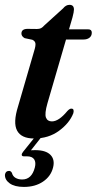

<svg xmlns="http://www.w3.org/2000/svg" viewBox="-34 -550 391 775"><path d="M96.5 -389.5 65.5 -396Q52.5 -403.5 52.5 -414.5Q52.5 -433 76.5 -433.5L115 -433Q125 -433 131.5 -436.2Q138 -439.5 146 -448.5L220.5 -516Q232 -530.5 246.5 -530.5Q264.5 -530.5 264.5 -511.5Q264.5 -506.5 263 -498.8Q261.5 -491 258.5 -479.5L244.5 -431.5H322.5Q336.5 -431.5 336.5 -418Q336.5 -405 327.2 -397.8Q318 -390.5 303 -390.5H232.5L157.5 -133Q145.5 -91 151.5 -75.5Q157.5 -60 175.5 -60Q203.5 -60 238 -102Q248.5 -113 255.5 -111.5Q266.5 -110.5 262 -93Q246.5 -53 204.2 -22Q162 9 103.5 9Q52 9 35 -22.8Q18 -54.5 39 -121L103.5 -343Q110.5 -365 109 -374.8Q107.5 -384.5 96.5 -389.5ZM113.5 -5H139.5L91 56.5Q98.5 56 108 56Q151 56 169.8 75.2Q188.5 94.5 180 127Q171 162 139.5 183.2Q108 204.5 62.5 204.5Q25 204.5 5 190Q-15 175.5 -14 155Q-11.5 140.5 1 140Q8.5 138.5 14 147.5Q17.5 161.5 28.8 168Q40 174.5 55.5 174.5Q94 174.5 106.5 126.5Q112 105.5 104 93.2Q96 81 74.5 81H62.5Q54.5 81 53.8 75.8Q53 70.5 59 63Z"/></svg>

Font: Fraunces 144pt Soft SemiBold
Style: Italic
Weight: 600
Italic angle: -16°
Version: Version 1.000;[b76b70a41]